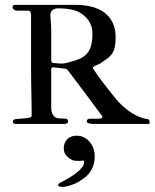

<svg xmlns="http://www.w3.org/2000/svg" viewBox="-20 -501 625 776"><path d="M183.6 -439.5Q183.6 -437.5 184.1 -429.7Q184.6 -421.9 185.3 -413.1Q186 -404.3 186.5 -396.5Q187 -388.7 187 -386.7V-258.3Q187 -249.5 192.9 -246.6Q193.8 -246.6 198.2 -246.1Q202.6 -245.6 207.8 -245.4Q212.9 -245.1 218 -244.6Q223.1 -244.1 226.1 -244.1Q242.7 -244.1 257.3 -249Q281.7 -254.9 299.8 -262.5Q317.9 -270 329.8 -282.7Q341.8 -295.4 347.7 -314.9Q353.5 -334.5 353.5 -364.7Q353.5 -404.8 326.7 -431.6Q306.2 -452.6 278.8 -460Q251.5 -467.3 214.8 -467.3Q201.7 -467.3 192.6 -460.4Q183.6 -453.6 183.6 -439.5ZM330.6 -10.7Q330.6 -18.6 339.8 -21H376.5Q380.9 -22 385.3 -22.2Q389.6 -22.5 391.6 -24.4Q394 -25.9 394 -27.8Q394 -29.8 391.6 -33.7Q357.9 -79.1 324 -124.5Q290 -169.9 254.9 -216.3Q252.9 -218.3 250.2 -220.7Q247.6 -223.1 245.6 -223.1L196.3 -229H194.8Q187 -229 187 -219.7V-70.3Q187 -51.3 191.7 -41.3Q196.3 -31.2 203.1 -27.1Q210 -22.9 218.5 -22.5Q227.1 -22 234.4 -22Q242.7 -22 248.8 -20.5Q254.9 -19 254.9 -9.3Q254.9 -3.4 249.5 -1.7Q244.1 0 238.8 0H43.5Q39.1 0 35.4 -2.4Q31.7 -4.9 31.7 -9.3Q31.7 -14.6 38.6 -18.6Q43.5 -20 54.9 -20.8Q66.4 -21.5 78.1 -22.5Q89.8 -23.4 98.9 -25.6Q107.9 -27.8 107.9 -32.7V-49.8Q107.9 -72.8 107.4 -91.8Q106.9 -110.8 106.7 -130.6Q106.4 -150.4 106 -172.9Q105.5 -195.3 105.5 -224.6V-379.9V-441.9Q104.5 -443.8 104.2 -448Q104 -452.1 102.1 -454.6Q101.1 -455.6 99.9 -456.1Q98.6 -456.5 97.7 -457Q96.2 -457.5 95.7 -458H50.3Q44.9 -458 39.3 -460.4Q33.7 -462.9 31.7 -467.3Q31.2 -467.8 31.2 -468.8Q30.8 -469.2 30.8 -470.7Q30.8 -473.6 32.5 -477.5Q34.2 -481.4 38.6 -481.4H285.2Q318.8 -481.4 348.4 -474.4Q377.9 -467.3 399.9 -451.7Q421.9 -436 434.6 -410.9Q447.3 -385.7 447.3 -349.6Q447.3 -325.7 443.8 -310.3Q440.4 -294.9 433.1 -284.2Q425.8 -273.4 414.6 -265.1Q403.3 -256.8 388.2 -246.6Q385.3 -244.1 379.6 -241.7Q374 -239.3 368.7 -237.1Q363.3 -234.9 359.4 -232.4Q355.5 -230 355.5 -227.1Q355.5 -224.6 362.5 -214.1Q369.6 -203.6 380.1 -189Q390.6 -174.3 403.6 -158Q416.5 -141.6 428 -127Q439.5 -112.3 448 -101.8Q456.5 -91.3 459 -88.9Q472.2 -75.7 485.6 -64.2Q499 -52.7 513.9 -43.5Q528.8 -34.2 545.4 -27.6Q562 -21 581.1 -18.6Q585 -11.7 585 -6.8Q585 -2.4 583.3 -1.2Q581.5 0 574.7 0H388.2H359.4Q357.9 0 353.3 -0.2Q348.6 -0.5 343.5 -1.5Q338.4 -2.4 334.5 -4.6Q330.6 -6.8 330.6 -10.7ZM213.4 247.6Q214.4 246.6 215.3 244.9Q216.3 243.2 219.2 239.7Q227.5 235.4 233.4 232.2Q239.3 229 243.7 227.1Q244.6 226.1 245.6 225.6Q254.4 220.7 267.1 212.9Q279.8 205.1 291.5 195.6Q303.2 186 311.5 175.5Q319.8 165 319.8 153.8Q319.8 152.3 319.3 150.1Q318.8 147.9 316.4 147.9Q312 148.4 307.6 148.9Q303.2 149.4 298.8 149.4Q293 149.4 287.8 148.9Q282.7 148.4 277.8 147.9Q275.4 147.5 271.2 145.5Q267.1 143.6 262.9 140.6Q258.8 137.7 254.9 134.5Q251 131.3 249 128.9Q237.8 117.2 237.8 98.6Q237.8 75.7 252 61.5Q266.1 47.4 289.6 47.4Q306.2 47.4 319.8 54.4Q333.5 61.5 343 73Q352.5 84.5 357.7 99.6Q362.8 114.7 362.8 130.9Q362.8 160.2 350.8 183.1Q338.9 206.1 316.4 221.2Q308.6 226.6 300 232.2Q291.5 237.8 280.3 242.2Q266.1 248 254.4 251.2Q242.7 254.4 231 254.4Q227.1 254.4 223.6 253.7Q220.2 252.9 213.4 247.6Z"/></svg>

Font: IM FELL French Canon SC
Style: Regular
Weight: 400
Designer: Igino Marini
Foundry: Igino Marini
Version: 3.00